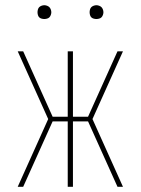

<svg xmlns="http://www.w3.org/2000/svg" viewBox="-20 -717 540 737"><path d="M452 0H431L318 -251H260V0H240V-251H182L69 0H48L165 -260L48 -520H69L182 -269H240V-520H260V-269H318L431 -520H452L335 -260ZM350 -644Q345 -644 339.5 -645.5Q334 -647 330.5 -650.5Q327 -654 325.5 -659.5Q324 -665 324 -670Q324 -675 325.5 -680.5Q327 -686 330.5 -689.5Q334 -693 339.5 -695Q345 -697 350 -697Q355 -697 360.5 -695Q366 -693 369.5 -689.5Q373 -686 375 -680.5Q377 -675 377 -670Q377 -665 375 -659.5Q373 -654 369.5 -650.5Q366 -647 360.5 -645.5Q355 -644 350 -644ZM150 -644Q145 -644 139.5 -645.5Q134 -647 130.5 -650.5Q127 -654 125.5 -659.5Q124 -665 124 -670Q124 -675 125.5 -680.5Q127 -686 130.5 -689.5Q134 -693 139.5 -695Q145 -697 150 -697Q155 -697 160.5 -695Q166 -693 169.5 -689.5Q173 -686 175 -680.5Q177 -675 177 -670Q177 -665 175 -659.5Q173 -654 169.5 -650.5Q166 -647 160.5 -645.5Q155 -644 150 -644Z"/></svg>

Font: Iosevka Thin
Style: Regular
Weight: 100
Monospace: yes
Designer: Belleve Invis
Foundry: Belleve Invis
Version: Version 32.5.0; ttfautohint (v1.8.4)